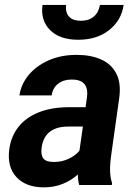

<svg xmlns="http://www.w3.org/2000/svg" viewBox="-20 -765 564 794"><path d="M303.7 -600.6Q226.6 -600.6 186.8 -640.9Q147 -681.2 155.8 -744.6H253.4Q251 -727.5 255.9 -712.6Q260.7 -697.8 274.7 -688.5Q288.6 -679.2 314.5 -679.2Q339.8 -679.2 356.4 -688.5Q373 -697.8 381.8 -712.6Q390.6 -727.5 393.1 -744.6H491.2Q482.4 -681.2 431.6 -640.9Q380.9 -600.6 303.7 -600.6ZM440.4 -127.9Q434.1 -83.5 435.3 -55.7Q436.5 -27.8 443.4 -8.3L442.4 0H307.6Q302.2 -18.1 301.8 -43.5Q275.9 -19.5 240.2 -4.9Q204.6 9.8 161.1 9.8Q87.4 9.8 47.9 -32.7Q8.3 -75.2 18.6 -149.4Q25.9 -201.2 55.9 -239.7Q85.9 -278.3 139.2 -300Q192.4 -321.8 268.6 -321.8H334L339.4 -361.3Q350.1 -437 275.4 -436Q242.2 -436 220 -418.5Q197.8 -400.9 193.8 -370.6H60.5Q66.9 -416.5 98.4 -454.6Q129.9 -492.7 180.9 -515.4Q231.9 -538.1 296.9 -538.1Q355 -538.1 397.7 -519.3Q440.4 -500.5 460.9 -460.9Q481.4 -421.4 473.1 -359.9ZM203.1 -95.2Q237.8 -95.2 266.1 -109.4Q294.4 -123.5 308.6 -142.1L322.8 -241.7H263.7Q226.6 -241.7 203.1 -230.5Q179.7 -219.2 167.7 -200Q155.8 -180.7 152.3 -156.2Q147.9 -125.5 158.7 -110.4Q169.4 -95.2 203.1 -95.2Z"/></svg>

Font: Robert Sans ExtraBold
Style: Italic
Weight: 800
Italic angle: -8°
Designer: Christian Robertson (extended by Adam Twardoch)
Foundry: Google
Version: Version 12.135;April 2, 2019;FontCreator 11.5.0.2425 64-bit;